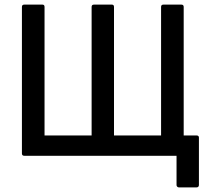

<svg xmlns="http://www.w3.org/2000/svg" viewBox="-20 -675 904 832"><path d="M755 137Q751 137 748 134Q745 131 745 127V0H85Q75 0 75 -10V-645Q75 -655 85 -655H164Q173 -655 173 -645V-88H377V-645Q377 -655 387 -655H465Q474 -655 474 -645V-88H678V-645Q678 -655 688 -655H766Q776 -655 776 -645V-88H832Q837 -88 839.5 -85.5Q842 -83 842 -79V127Q842 131 839.5 134Q837 137 832 137Z"/></svg>

Font: Sofia Sans Semi Condensed SemiBold
Style: Regular
Weight: 600
Designer: Botio Nikoltchev, Ani Petrova
Foundry: lettersoup
Version: Version 4.100